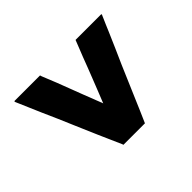

<svg xmlns="http://www.w3.org/2000/svg" viewBox="-133 -757 814 814"><g transform="rotate(45 274.0 -350.5)"><path d="M318.4 -349.6Q291 -360.4 264.6 -371.1Q237.3 -381.8 210 -392.6Q187.5 -401.4 165 -410.2Q141.6 -418.9 119.1 -427.7Q100.6 -435.5 82 -442.4Q63.5 -450.2 44.9 -457Q44.9 -459 44.9 -460.9Q44.9 -461.9 44.9 -463.9Q44.9 -479.5 44.9 -494.1Q44.9 -509.8 44.9 -525.4Q44.9 -535.2 44.9 -545.9Q44.9 -556.6 44.9 -566.4Q44.9 -578.1 44.9 -588.9Q44.9 -599.6 44.9 -610.4Q45.9 -611.3 45.9 -611.3Q46.9 -611.3 47.9 -612.3Q50.8 -611.3 53.7 -609.4Q55.7 -608.4 58.6 -607.4Q74.2 -600.6 89.8 -593.8Q105.5 -586.9 122.1 -580.1Q155.3 -565.4 189.5 -550.8Q223.6 -535.2 257.8 -520.5Q292 -505.9 326.2 -491.2Q360.4 -476.6 394.5 -461.9Q421.9 -450.2 449.2 -438.5Q475.6 -426.8 502.9 -415Q502.9 -413.1 502.9 -411.1Q502.9 -409.2 502.9 -408.2Q502.9 -394.5 502.9 -381.8Q502.9 -369.1 502.9 -355.5Q502.9 -346.7 502.9 -337.9Q502.9 -329.1 502.9 -320.3Q502.9 -311.5 502.9 -302.7Q502.9 -294.9 502.9 -286.1Q502 -286.1 500 -285.2Q498 -284.2 497.1 -284.2Q447.3 -262.7 397.5 -240.2Q347.7 -218.8 297.9 -197.3Q263.7 -182.6 229.5 -168Q195.3 -153.3 161.1 -137.7Q132.8 -126 104.5 -113.3Q76.2 -101.6 47.9 -88.9Q46.9 -89.8 44.9 -90.8Q44.9 -94.7 44.9 -102.5Q44.9 -118.2 44.9 -133.8Q44.9 -148.4 44.9 -164.1Q44.9 -174.8 44.9 -184.6Q44.9 -195.3 44.9 -206.1Q44.9 -214.8 44.9 -224.6Q44.9 -234.4 44.9 -244.1Q46.9 -244.1 47.9 -245.1Q49.8 -246.1 51.8 -246.1Q84 -258.8 117.2 -272.5Q150.4 -285.2 183.6 -297.9Q206.1 -306.6 229.5 -315.4Q252 -324.2 274.4 -333Q282.2 -335.9 290 -338.9Q296.9 -341.8 304.7 -344.7Q308.6 -345.7 311.5 -347.7Q315.4 -348.6 318.4 -349.6Z"/></g></svg>

Font: LeFont
Style: Bold
Weight: 800
Designer: Leryon MEDIA
Version: Version 1.0